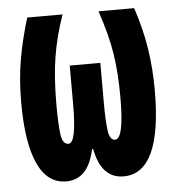

<svg xmlns="http://www.w3.org/2000/svg" viewBox="-45 -591 590 644"><g transform="rotate(-5 250.0 -269.5)"><path d="M153 10Q227 10 248 -90H252Q271 10 346 10Q475 10 475 -269Q475 -342 464.5 -409.5Q454 -477 430 -549H310Q338 -466 348 -401.5Q358 -337 358 -255Q358 -115 328 -115Q310 -115 305.5 -148.5Q301 -182 301 -243V-376H198V-243Q198 -115 171 -115Q151 -115 146.5 -150Q142 -185 142 -250Q142 -342 153 -410Q164 -478 189 -549H70Q48 -477 36.5 -411Q25 -345 25 -266Q25 -132 57 -61Q89 10 153 10Z"/></g></svg>

Font: Noto Sans Mono Condensed Extra
Style: Regular
Weight: 800
Width: 3
Designer: Monotype Design Team
Foundry: Monotype Imaging Inc.
Version: Version 1.900